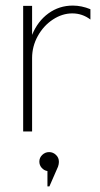

<svg xmlns="http://www.w3.org/2000/svg" viewBox="-20 -471 360 688"><path d="M63 -450H95V-346Q115 -395 153.5 -423Q192 -451 241 -451Q272 -451 304 -438V-401Q275 -423 239 -423Q203 -423 169.5 -401Q136 -379 115.5 -342Q95 -305 95 -263V0H63ZM191 110Q191 117 188 126L157 197H150V142Q138 140 129.5 130.5Q121 121 121 108Q121 94 131.5 84Q142 74 156 74Q170 74 180.5 84Q191 94 191 108Z"/></svg>

Font: Poiret One
Style: Regular
Weight: 400
Designer: Denis Masharov (denis.masharov@gmail.com), Cyreal (Charset Expansion)
Foundry: Denis Masharov
Version: Version 1.101